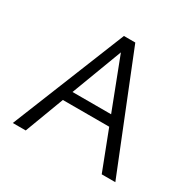

<svg xmlns="http://www.w3.org/2000/svg" viewBox="-146 -811 973 965"><g transform="rotate(30 340.5 -329.0)"><path d="M472 -226H203L118 0H43L308 -658H374L638 0H559ZM449 -285 336 -579 225 -285Z"/></g></svg>

Font: Ysabeau SC
Style: Regular
Weight: 400
Designer: Christian Thalmann (Catharsis Fonts)
Version: Version 0.003